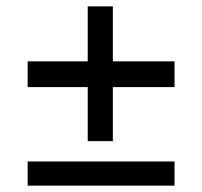

<svg xmlns="http://www.w3.org/2000/svg" viewBox="-20 -674 636 604"><path d="M335 -400V-230H256V-400H67V-481H256V-654H335V-481H529V-400ZM67 -90V-166H529V-90Z"/></svg>

Font: Voces
Style: Regular
Weight: 400
Designer: Ana Paula Megda, Pablo Ugerman
Foundry: Ana Paula Megda, Pablo Ugerman
Version: Version 1.100